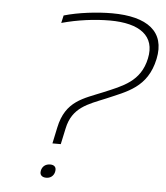

<svg xmlns="http://www.w3.org/2000/svg" viewBox="-51 -724 675 779"><g transform="rotate(5 287.0 -335.0)"><path d="M142 -19V-18C138 -1 148 9 166 9C183 9 196 -1 200 -18V-19C204 -36 195 -46 178 -46C158 -46 146 -35 142 -19ZM172 -622C237 -640 307 -649 368 -649C490 -649 555 -602 535 -509C515 -414 443 -389 367 -357C288 -324 216 -308 193 -198L179 -132H213L227 -197C245 -284 309 -303 379 -332C462 -368 545 -392 570 -510C594 -623 518 -679 374 -679C314 -679 237 -670 179 -653Z"/></g></svg>

Font: LT Wave Text Thin Italic
Style: Regular
Weight: 100
Designer: Daniel Lyons
Version: Version 2.5 (Glyphs App)